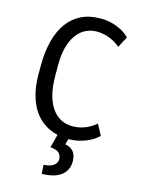

<svg xmlns="http://www.w3.org/2000/svg" viewBox="-140 -799 825 1125"><g transform="rotate(15 272.0 -237.0)"><path d="M505.4 -57.1Q497.6 -49.8 483.2 -38.6Q468.8 -27.3 446.8 -16.6Q424.8 -5.9 395 2Q365.2 9.8 327.1 10.3L316.9 44.4Q331.5 46.9 344 52.7Q356.4 58.6 365.5 68.8Q374.5 79.1 379.9 93.8Q385.3 108.4 385.3 128.9Q385.3 160.2 373.3 182.4Q361.3 204.6 340.3 219Q319.3 233.4 290.5 240.2Q261.7 247.1 228 247.1L225.1 192.9Q239.7 192.9 254.2 189.7Q268.6 186.5 279.8 179.9Q291 173.3 298.1 163.1Q305.2 152.8 305.2 138.7Q305.2 116.2 290.5 101.3Q275.9 86.4 237.3 83.5L258.8 2.9Q214.4 -7.3 177.7 -31.7Q141.1 -56.2 114.7 -95.2Q88.4 -134.3 73.7 -188.7Q59.1 -243.2 59.1 -313V-363.8Q59.1 -446.3 75.9 -512.5Q92.8 -578.6 126.2 -625Q159.7 -671.4 209.5 -696.3Q259.3 -721.2 325.2 -721.2Q363.8 -721.2 393.8 -713.4Q423.8 -705.6 445.6 -694.8Q467.3 -684.1 481.7 -672.9Q496.1 -661.6 503.9 -654.3L468.8 -587.4Q460.9 -594.7 447 -604Q433.1 -613.3 414.6 -621.8Q396 -630.4 373.3 -636Q350.6 -641.6 325.2 -641.6Q289.1 -641.6 258.3 -626.2Q227.5 -610.8 204.8 -580.3Q182.1 -549.8 169.2 -504.2Q156.2 -458.5 156.2 -397.9V-329.6Q156.2 -264.6 168.7 -215.6Q181.2 -166.5 204.1 -133.8Q227.1 -101.1 258.8 -84.7Q290.5 -68.4 329.6 -68.4Q355 -68.4 377.4 -74Q399.9 -79.6 417.7 -88.1Q435.5 -96.7 449 -106Q462.4 -115.2 470.2 -122.6Z"/></g></svg>

Font: Ufes Sans
Style: Regular
Weight: 400
Designer: Ricardo Esteves, Filipe Motta, Cassio Ferreira, Ana Quintelato & Breno Mello
Foundry: ProDesignUfes - Ricardo Esteves, Filipe Motta, Cassio Ferreira, Ana Quintelato & Breno Mello (This is a derivative work,
Version: Version 2.0